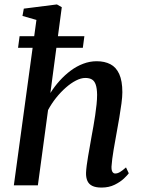

<svg xmlns="http://www.w3.org/2000/svg" viewBox="-20 -837 644 867"><path d="M438.5 10Q412 10 396.5 2.2Q381 -5.5 374.5 -20.5Q368 -35.5 368.5 -56.5Q369 -70 371.5 -89.5Q374 -109 377.8 -131.2Q381.5 -153.5 385.8 -176.8Q390 -200 393.5 -221Q397.5 -242.5 401.8 -266.8Q406 -291 409.8 -316.2Q413.5 -341.5 416 -365.2Q418.5 -389 418.5 -409.5Q418 -438.5 412.2 -455Q406.5 -471.5 395 -478.2Q383.5 -485 365.5 -485Q345.5 -485 322.8 -473.2Q300 -461.5 277 -441.2Q254 -421 233.2 -395Q212.5 -369 197 -340L151 0H42.5L144.5 -747L81.5 -765L87.5 -798L237 -817L259 -804.5L207.5 -417Q226 -446.5 249.2 -472.2Q272.5 -498 299.2 -518Q326 -538 355.8 -549.2Q385.5 -560.5 416.5 -560.5Q452.5 -560.5 478.5 -547Q504.5 -533.5 518.5 -502.5Q532.5 -471.5 532.5 -420.5Q532.5 -400.5 528.5 -370Q524.5 -339.5 518.8 -306.2Q513 -273 508 -245Q504.5 -226 500.8 -204.5Q497 -183 493.2 -161.5Q489.5 -140 487 -120.2Q484.5 -100.5 483.5 -85Q483 -68 487.8 -60.8Q492.5 -53.5 500 -53.5Q510.5 -53.5 521.2 -59.8Q532 -66 549 -81L561.5 -54.5Q556 -46.5 539.8 -31Q523.5 -15.5 497.8 -2.8Q472 10 438.5 10ZM68.5 -673.5H361L354 -621H61.5Z"/></svg>

Font: Merriweather 36pt Medium
Style: Italic
Weight: 500
Italic angle: -7.8°
Version: Version 2.101